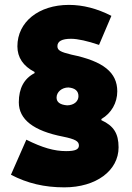

<svg xmlns="http://www.w3.org/2000/svg" viewBox="-20 -764 549 797"><path d="M400.9 -270C442.4 -293.9 466.8 -337.4 466.8 -384.8C466.8 -462.9 409.7 -509.8 276.9 -537.1C230.5 -548.3 218.3 -555.2 218.3 -572.3C218.3 -592.8 237.3 -603 274.9 -603C302.2 -603 343.8 -593.8 391.1 -577.6L442.4 -698.2C383.3 -728.5 324.2 -743.7 266.1 -743.7C140.1 -743.7 52.2 -672.4 52.2 -571.8C52.2 -525.4 76.2 -489.7 123.5 -465.3V-460.4C80.1 -438 58.1 -397.5 58.1 -339.4C58.1 -268.1 119.1 -220.7 241.7 -196.8C292 -186.5 307.6 -177.7 307.6 -160.2C307.6 -144 293 -136.7 254.4 -136.7C205.1 -136.7 155.8 -150.9 89.4 -184.1L25.4 -38.6C93.8 -2.9 164.6 13.7 247.1 13.7C378.9 13.7 472.2 -55.7 472.2 -152.3C472.2 -210.4 451.2 -242.2 400.9 -265.1ZM258.8 -326.7C229.5 -329.1 214.8 -339.8 214.8 -358.9C214.8 -381.8 236.3 -400.9 264.2 -400.9C292 -398.4 305.7 -386.2 305.7 -364.7C305.7 -343.8 287.6 -327.1 258.8 -326.7Z"/></svg>

Font: Estedad Black
Style: Regular
Weight: 900
Designer: Amin Abedi
Version: Version 7.3